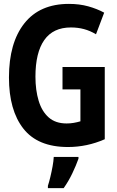

<svg xmlns="http://www.w3.org/2000/svg" viewBox="-20 -745 603 986"><path d="M329 10Q174 10 100 -84.5Q26 -179 26 -347Q26 -525 105 -625Q184 -725 334 -725Q388 -725 433 -712.5Q478 -700 515 -680L473 -569Q443 -587 411.5 -595.5Q380 -604 344 -604Q253 -604 207.5 -539.5Q162 -475 162 -351Q162 -282 178.5 -227.5Q195 -173 230 -142Q265 -111 322 -111Q341 -111 358.5 -114Q376 -117 393 -122V-286H301V-401H518V-30Q427 10 329 10ZM226 209Q232 191 238.5 164Q245 137 250 109.5Q255 82 256 61H383V70Q371 104 351.5 145Q332 186 307 221H226Z"/></svg>

Font: Noto Sans Mono SemiCondensed
Style: Bold
Weight: 700
Width: 4
Designer: Monotype Design Team
Foundry: Monotype Imaging Inc.
Version: Version 2.014